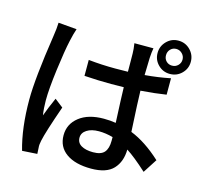

<svg xmlns="http://www.w3.org/2000/svg" viewBox="-123 -969 1223 1160"><g transform="rotate(15 488.5 -389.0)"><path d="M359.4 -580.1Q442.4 -571.3 527.3 -571.3Q580.1 -571.3 606.4 -572.3Q606.4 -599.6 606 -638.2Q605.5 -676.8 605.5 -685.5Q605.5 -711.9 599.6 -749H718.8Q713.9 -723.6 711.9 -687.5Q710.9 -659.2 709 -579.1Q791 -585.9 868.2 -601.6V-499Q793.9 -487.3 709 -481.4Q710 -420.9 720.7 -226.6Q814.5 -189.5 911.1 -100.6L854.5 -12.7Q775.4 -85 724.6 -117.2Q723.6 -41 680.7 4.9Q637.7 50.8 542 50.8Q442.4 50.8 386.2 10.7Q330.1 -29.3 330.1 -101.6Q330.1 -171.9 386.7 -216.3Q443.4 -260.7 540 -260.7Q580.1 -260.7 615.2 -254.9Q607.4 -421.9 606.4 -475.6Q580.1 -474.6 527.3 -474.6Q445.3 -474.6 359.4 -480.5ZM74.2 -255.9Q74.2 -387.7 116.2 -664.1Q124 -712.9 125 -750L240.2 -740.2Q229.5 -710 218.8 -661.1Q204.1 -595.7 188 -471.7Q171.9 -347.7 171.9 -277.3Q171.9 -228.5 178.7 -184.6Q196.3 -234.4 226.6 -301.8L279.3 -260.7Q219.7 -90.8 208 -34.2Q202.1 -7.8 204.1 9.8Q204.1 21.5 206.1 48.8L112.3 54.7Q74.2 -78.1 74.2 -255.9ZM426.8 -112.3Q426.8 -80.1 454.6 -64Q482.4 -47.9 528.3 -47.9Q578.1 -47.9 598.6 -71.8Q619.1 -95.7 619.1 -143.6V-167Q573.2 -179.7 531.2 -179.7Q484.4 -179.7 455.6 -161.1Q426.8 -142.6 426.8 -112.3ZM853.5 -833Q897.5 -833 927.7 -802.2Q958 -771.5 958 -728.5Q958 -685.5 927.7 -655.3Q897.5 -625 853.5 -625Q810.5 -625 780.3 -655.3Q750 -685.5 750 -728.5Q750 -771.5 780.3 -802.2Q810.5 -833 853.5 -833ZM853.5 -676.8Q876 -676.8 891.1 -691.9Q906.2 -707 906.2 -728.5Q906.2 -750 890.6 -765.6Q875 -781.2 853.5 -781.2Q832 -781.2 817.4 -766.1Q802.7 -751 802.7 -728.5Q802.7 -706.1 817.4 -691.4Q832 -676.8 853.5 -676.8Z"/></g></svg>

Font: Min Sans SemiBold
Style: Regular
Weight: 600
Designer: Jinseong-Kim, NotoSansCJK, Nunito
Foundry: Jinseong-Kim
Version: Version 1.400;Glyphs 3.1.2 (3151)